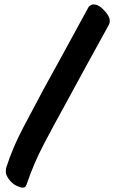

<svg xmlns="http://www.w3.org/2000/svg" viewBox="-20 -783 593 882"><path d="M384.8 -747.1Q334 -654.3 283.2 -560.5Q232.4 -466.8 180.7 -374Q133.8 -286.1 86.9 -197.3Q40 -109.4 8.8 -13.7Q6.8 -5.9 6.8 2Q5.9 14.6 12.7 27.3Q23.4 46.9 39.1 59.6Q49.8 69.3 73.2 77.1Q79.1 79.1 84 79.1Q97.7 79.1 102.5 63.5Q134.8 -32.2 181.6 -121.1Q227.5 -209 276.4 -296.9Q327.1 -389.6 377.9 -483.4Q428.7 -577.1 480.5 -669.9Q484.4 -677.7 484.4 -686.5Q484.4 -706.1 463.9 -729.5Q435.5 -762.7 410.2 -762.7Q408.2 -762.7 407.2 -762.7Q400.4 -761.7 394.5 -757.8Q388.7 -754.9 384.8 -747.1Z"/></svg>

Font: TroubleSide
Style: Comic
Weight: 400
Designer: Koroletov
Version: 1_5